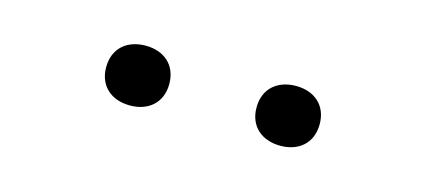

<svg xmlns="http://www.w3.org/2000/svg" viewBox="-27 -857 673 304"><g transform="rotate(15 310.0 -705.0)"><path d="M187 -656.5C217 -656.5 238.5 -674.5 238.5 -705.5C238.5 -736.5 217 -754.5 187 -754.5C156.5 -754.5 135 -736.5 135 -705.5C135 -674.5 156.5 -656.5 187 -656.5ZM433.5 -656.5C463.5 -656.5 485 -674.5 485 -705.5C485 -736.5 463.5 -754.5 433.5 -754.5C403 -754.5 381.5 -736.5 381.5 -705.5C381.5 -674.5 403 -656.5 433.5 -656.5Z"/></g></svg>

Font: Monaspace Neon ExtraLight
Style: Regular
Weight: 200
Designer: Riley Cran & the Lettermatic Team
Foundry: Lettermatic
Version: Version 1.200 (Monaspace Neon)